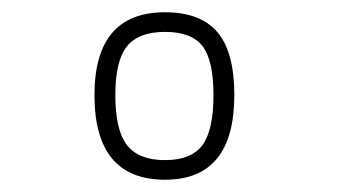

<svg xmlns="http://www.w3.org/2000/svg" viewBox="-20 -679 570 313"><path d="M249 -659Q307 -659 334.5 -626.5Q362 -594 362 -524Q362 -386 249 -386Q134 -386 134 -524Q134 -659 249 -659ZM168 -524Q168 -467 187 -442.5Q206 -418 249 -418Q292 -418 310 -442.5Q328 -467 328 -524Q328 -581 310 -604Q292 -627 249 -627Q206 -627 187 -603.5Q168 -580 168 -524Z"/></svg>

Font: TypoPRO Titillium Maps
Style: 1 wt
Weight: 100
Designer: Campivisivi
Foundry: Accademia di Belle Arti di Urbino and students of MA course of Visual design
Version: Version 001.001